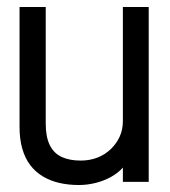

<svg xmlns="http://www.w3.org/2000/svg" viewBox="-20 -521 486 550"><path d="M332 -41V0H406V-501H332V-174Q332 -150 323 -130Q314 -110 297.5 -94Q281 -78 259 -69.5Q237 -61 211 -61Q179 -61 156.5 -71.5Q134 -82 122.5 -105.5Q111 -129 111 -167V-501H36V-157Q36 -122 44 -94.5Q52 -67 67 -47.5Q82 -28 103 -15.5Q124 -3 150 3Q176 9 206 9Q230 9 254 3Q278 -3 298.5 -14.5Q319 -26 332 -41Z"/></svg>

Font: Advent Pro Medium
Style: Regular
Weight: 500
Designer: VivaRado, Andreas Kalpakidis
Foundry: VivaRado, Andreas Kalpakidis
Version: Version 3.000